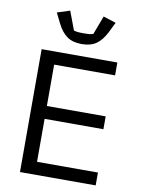

<svg xmlns="http://www.w3.org/2000/svg" viewBox="-100 -1006 800 1074"><g transform="rotate(10 300.0 -469.0)"><path d="M305 -765Q254 -765 222 -787.5Q190 -810 166 -858L138 -915L210 -938L250 -832Q261 -828 277 -827Q293 -826 305 -826Q317 -826 333 -827Q349 -828 360 -832L400 -938L472 -915L444 -858Q420 -810 388 -787.5Q356 -765 305 -765ZM90 0V-698H520V-625H174V-390H508V-317H174V-73H520V0Z"/></g></svg>

Font: PlemolJP35 Console
Style: Regular
Weight: 400
Version: v2.0.3; ttfautohint (v1.8.4.7-5d5b-dirty) -l 6 -r 45 -G 200 